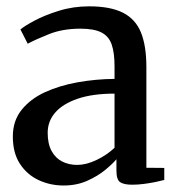

<svg xmlns="http://www.w3.org/2000/svg" viewBox="-20 -575 558 606"><path d="M181 10.5Q138.5 10.5 102 -6.5Q65.5 -23.5 43 -57.8Q20.5 -92 20.5 -144Q20.5 -193.5 48 -228Q75.5 -262.5 121.5 -283.8Q167.5 -305 224.8 -315.2Q282 -325.5 341.5 -326V-366Q341.5 -408.5 332.5 -434.5Q323.5 -460.5 300.2 -472.5Q277 -484.5 234 -484.5Q178 -484.5 135.2 -467.5Q92.5 -450.5 67.5 -437L44.5 -482Q56.5 -492.5 88.8 -509.8Q121 -527 166 -541Q211 -555 261.5 -555Q328 -555 367.8 -535Q407.5 -515 424.8 -472.8Q442 -430.5 442 -363.5V-45.5L498.5 -45V-7Q487.5 -4 470.5 -0.5Q453.5 3 434 5.5Q414.5 8 397.5 8Q371 8 359.2 0Q347.5 -8 347.5 -36.5V-72.5Q336 -58.5 312.5 -39Q289 -19.5 255.5 -4.5Q222 10.5 181 10.5ZM223.5 -54.5Q252 -54.5 284.2 -69.8Q316.5 -85 341.5 -108.5V-279.5Q272.5 -279.5 225.5 -263.5Q178.5 -247.5 154.5 -220Q130.5 -192.5 130.5 -156Q130.5 -121 142.8 -98.5Q155 -76 176.2 -65.2Q197.5 -54.5 223.5 -54.5Z"/></svg>

Font: Merriweather 48pt
Style: Regular
Weight: 400
Version: Version 2.100